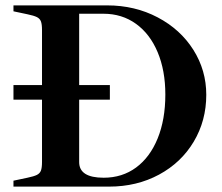

<svg xmlns="http://www.w3.org/2000/svg" viewBox="-20 -693 826 713"><path d="M746 -341Q746 -245 699.5 -167Q653 -89 570.5 -44.5Q488 0 385 0H30V-22L82 -33Q106 -38 117 -43.5Q128 -49 132 -59.5Q136 -70 136 -92V-323H30V-377H136V-581Q136 -603 132 -613.5Q128 -624 117 -629.5Q106 -635 82 -640L30 -651V-673H378Q481 -673 565.5 -628.5Q650 -584 698 -508Q746 -432 746 -341ZM594 -342Q594 -431 565.5 -499Q537 -567 485 -604.5Q433 -642 364 -642H274V-377H388V-323H274V-91Q274 -33 365 -33Q434 -33 485.5 -71Q537 -109 565.5 -179Q594 -249 594 -342Z"/></svg>

Font: Ibarra Real Nova
Style: Bold
Weight: 700
Designer: Jose Maria Ribagorda & Octavio Pardo
Foundry: Jose Maria Ribagorda
Version: Version 1.014